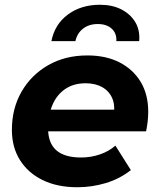

<svg xmlns="http://www.w3.org/2000/svg" viewBox="-20 -779 668 807"><path d="M305 8Q221 8 159.5 -22Q98 -52 64 -106Q30 -160 30 -233Q30 -323 70.5 -393.5Q111 -464 182.5 -505Q254 -546 347 -546Q426 -546 483 -516.5Q540 -487 571.5 -434.5Q603 -382 603 -309Q603 -288 600.5 -267Q598 -246 594 -227H149L165 -318H521L457 -290Q465 -335 452 -365.5Q439 -396 410 -412.5Q381 -429 340 -429Q289 -429 253.5 -404.5Q218 -380 200 -337Q182 -294 182 -240Q182 -178 216.5 -147.5Q251 -117 321 -117Q362 -117 400 -130Q438 -143 465 -167L530 -64Q483 -27 424.5 -9.5Q366 8 305 8ZM196 -606Q210 -677 265.5 -718Q321 -759 400 -759Q451 -759 489 -740Q527 -721 548 -687Q569 -653 565 -606H469Q471 -639 449.5 -658.5Q428 -678 391 -678Q354 -678 329 -658.5Q304 -639 297 -606Z"/></svg>

Font: MOST Montserrat
Style: Bold Italic
Weight: 700
Italic angle: -11.3°
Designer: Julieta Ulanovsky
Foundry: Julieta Ulanovsky
Version: Version 8.000;March 11, 2024;FontCreator 15.0.0.2926 64-bit